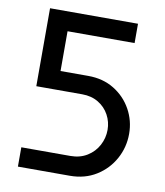

<svg xmlns="http://www.w3.org/2000/svg" viewBox="-80 -766 715 832"><g transform="rotate(10 278.0 -350.0)"><path d="M55 0V-85H271Q313 -85 344.5 -104.5Q376 -124 393 -156Q410 -188 410 -224Q410 -259 393.5 -289.5Q377 -320 346.5 -338.5Q316 -357 275 -357H73V-700H460V-615H165V-440H287Q352 -440 401 -410Q450 -380 477.5 -330.5Q505 -281 505 -223Q505 -164 477 -113Q449 -62 399 -31Q349 0 283 0Z"/></g></svg>

Font: MuseoModerno
Style: Regular
Weight: 400
Designer: Pablo Cosgaya, Héctor Gatti, Marcela Romero, and the Authors of The MuseoModerno Project.
Foundry: Omnibus-Type Team
Version: Version 1.001